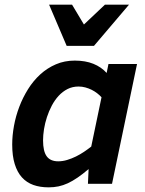

<svg xmlns="http://www.w3.org/2000/svg" viewBox="-20 -786 622 821"><path d="M32.2 -168Q32.2 -206.5 39.8 -248Q47.4 -289.6 62.5 -329.3Q77.6 -369.1 100.1 -405Q122.6 -440.9 152.3 -468Q182.1 -495.1 219 -511Q255.9 -526.9 299.8 -526.9Q345.2 -526.9 379.2 -513.2Q413.1 -499.5 436 -474.1L443.8 -512.2H565.9L459 0H356L358.9 -63Q333.5 -41.5 311.8 -26.6Q290 -11.7 270 -2.4Q250 6.8 230 11Q210 15.1 188 15.1Q151.4 15.1 122.6 4.9Q93.8 -5.4 73.7 -27.6Q53.7 -49.8 43 -84.5Q32.2 -119.1 32.2 -168ZM414.1 -370.1Q406.2 -378.9 395.5 -387.2Q384.8 -395.5 372.1 -401.9Q359.4 -408.2 345.2 -412.1Q331.1 -416 315.9 -416Q290 -416 268.8 -405.3Q247.6 -394.5 230.7 -376.2Q213.9 -357.9 201.4 -334.2Q189 -310.5 180.7 -285.2Q172.4 -259.8 168.2 -233.9Q164.1 -208 164.1 -186Q164.1 -139.2 179.7 -117.7Q195.3 -96.2 229 -96.2Q248 -96.2 267.3 -102.1Q286.6 -107.9 304.9 -116.9Q323.2 -126 339.8 -137.2Q356.4 -148.4 370.1 -159.2ZM288.1 -766.1 338.9 -681.2 428.7 -766.1H531.7L381.8 -589.8H265.1L189.9 -766.1Z"/></svg>

Font: Lorenzo Sans
Style: Bold Italic
Weight: 700
Italic angle: -12°
Foundry: Intel Corporation
Version: Version 1.00; ttfautohint (v1.5)